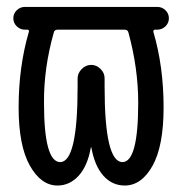

<svg xmlns="http://www.w3.org/2000/svg" viewBox="-20 -540 540 569"><path d="M139.6 -444.3Q109.4 -337.9 110.4 -235.4Q110.4 -60.5 158.2 -59.6Q210 -59.6 210 -282.2V-307.6Q210 -323.2 222.2 -335.4Q234.4 -347.7 250 -347.7Q265.6 -347.7 277.8 -335.9Q290 -324.2 290 -307.6V-282.2Q290 -60.5 342.8 -59.6Q389.6 -59.6 389.6 -235.4Q389.6 -337.9 360.4 -444.3Q358.4 -452.1 348.6 -452.1H151.4Q141.6 -452.1 139.6 -444.3ZM53.7 -452.1Q40 -452.1 29.8 -461.9Q19.5 -471.7 19.5 -485.8Q19.5 -500 29.8 -509.8Q40 -519.5 53.7 -519.5H446.3Q460 -519.5 470.2 -509.8Q480.5 -500 480.5 -485.8Q480.5 -471.7 470.2 -461.9Q460 -452.1 446.3 -452.1H439.5Q433.6 -452.1 434.6 -445.3Q464.8 -342.8 464.8 -221.7Q464.8 -107.4 432.1 -48.8Q399.4 9.8 349.6 9.8Q312.5 9.8 286.6 -19Q260.7 -47.9 251 -101.6Q251 -103.5 250 -103.5Q249 -103.5 249 -101.6Q239.3 -47.9 212.9 -19Q186.5 9.8 150.4 9.8Q101.6 9.8 68.4 -49.3Q35.2 -108.4 35.2 -221.7Q35.2 -341.8 65.4 -445.3Q67.4 -452.1 60.5 -452.1Z"/></svg>

Font: Rounded Mgen+ 2m regular
Style: Regular
Weight: 400
Designer: [Source Han Sans]
Ryoko NISHIZUKA  (kana & ideographs); Paul D. Hunt (Latin, Greek & Cyrillic); Wenlong ZHANG  (bopomofo
Version: Version 1.059.20150602